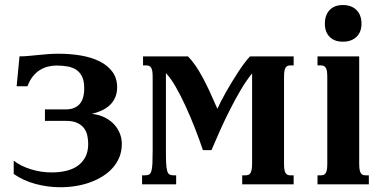

<svg xmlns="http://www.w3.org/2000/svg" viewBox="-20 -747 1563 778"><path d="M209 -481.4Q191.4 -481.4 174.1 -477.1Q156.7 -472.7 141.1 -462.9Q125.5 -453.1 112.8 -437Q100.1 -420.9 91.3 -397.5H47.4L59.1 -518.6Q76.7 -518.6 95 -520.3Q113.3 -522 132.8 -523.9Q152.3 -525.9 173.3 -527.6Q194.3 -529.3 217.3 -529.3Q265.1 -529.3 308.1 -522Q351.1 -514.6 383.8 -498.3Q416.5 -481.9 435.5 -456.1Q454.6 -430.2 454.6 -393.6Q454.6 -370.6 447 -352.8Q439.5 -335 425.8 -321.8Q412.1 -308.6 393.3 -299.8Q374.5 -291 352.1 -285.6Q380.4 -282.7 403.1 -271.7Q425.8 -260.7 441.4 -244.1Q457 -227.5 465.3 -207Q473.6 -186.5 473.6 -164.1Q473.6 -134.8 463.9 -110.6Q454.1 -86.4 436.8 -66.9Q419.4 -47.4 396 -32.7Q372.6 -18.1 345 -8.1Q317.4 2 286.9 6.8Q256.3 11.7 225.1 11.7Q173.8 11.7 124.5 -1.5Q75.2 -14.6 35.6 -42V-96.2Q49.3 -85 67.1 -76.2Q85 -67.4 105.2 -61Q125.5 -54.7 146.7 -51.5Q168 -48.3 189.5 -48.3Q220.7 -48.3 247.8 -54.7Q274.9 -61 294.7 -75Q314.5 -88.9 325.9 -110.8Q337.4 -132.8 337.4 -163.6Q337.4 -179.2 334.2 -195.8Q331.1 -212.4 321.5 -226.1Q312 -239.7 293.9 -248.5Q275.9 -257.3 246.6 -257.3H162.1V-303.7H246.6Q282.7 -303.7 302 -324.7Q321.3 -345.7 321.3 -389.6Q321.3 -418.5 312.7 -436.3Q304.2 -454.1 289.1 -464.1Q273.9 -474.1 253.4 -477.8Q232.9 -481.4 209 -481.4Z M559.6 -518.6H741.7Q757.8 -502 772 -481.4Q786.1 -460.9 800 -435.3Q814 -409.7 828.9 -377.7Q843.8 -345.7 860.8 -306.2Q867.2 -320.3 876.5 -338.4Q885.7 -356.4 897.2 -376.5Q908.7 -396.5 921.1 -417Q933.6 -437.5 946 -456.5Q958.5 -475.6 970.7 -491.7Q982.9 -507.8 993.2 -518.6H1169.9V-481.9H1156.7Q1149.9 -481.9 1145.3 -480Q1140.6 -478 1137.2 -472.7Q1133.8 -467.3 1132.3 -458Q1130.9 -448.7 1130.9 -433.6V-85Q1130.9 -69.8 1132.3 -60.5Q1133.8 -51.3 1137.2 -45.9Q1140.6 -40.5 1145.3 -38.6Q1149.9 -36.6 1156.7 -36.6H1169.9V0H961.4V-36.6H975.1Q981.4 -36.6 986.6 -38.6Q991.7 -40.5 994.9 -45.9Q998 -51.3 999.8 -60.5Q1001.5 -69.8 1001.5 -85V-449.7Q977.5 -419.9 955.3 -382.3Q933.1 -344.7 912.4 -303.7Q891.6 -262.7 872.6 -220.5Q853.5 -178.2 836.9 -138.7H802.2Q788.1 -181.2 769.8 -227.8Q751.5 -274.4 731.7 -317.6Q711.9 -360.8 691.4 -396.2Q670.9 -431.6 652.3 -450.7V-138.7Q652.3 -105.5 653.3 -85.2Q654.3 -64.9 657.5 -54.2Q660.6 -43.5 666.7 -40Q672.9 -36.6 683.1 -36.6H693.8V0H555.7V-36.6H567.9Q578.1 -36.6 584.2 -40Q590.3 -43.5 593.5 -54.4Q596.7 -65.4 597.7 -85.4Q598.6 -105.5 598.6 -139.2V-433.6Q598.6 -448.7 597.2 -458Q595.7 -467.3 592.3 -472.7Q588.9 -478 584 -480Q579.1 -481.9 572.8 -481.9H559.6Z M1266.6 -518.6H1435.5V-85Q1435.5 -69.8 1437 -60.5Q1438.5 -51.3 1441.9 -45.9Q1445.3 -40.5 1450 -38.6Q1454.6 -36.6 1461.4 -36.6H1474.6V0H1266.6V-36.6H1280.3Q1286.6 -36.6 1291.5 -38.6Q1296.4 -40.5 1299.8 -45.9Q1303.2 -51.3 1304.7 -60.5Q1306.2 -69.8 1306.2 -85V-433.6Q1306.2 -448.7 1304.7 -458Q1303.2 -467.3 1299.8 -472.7Q1296.4 -478 1291.5 -480Q1286.6 -481.9 1280.3 -481.9H1266.6ZM1296.4 -650.9Q1296.4 -686 1315.7 -706.3Q1335 -726.6 1369.1 -726.6Q1404.3 -726.6 1424.6 -706.3Q1444.8 -686 1444.8 -650.9Q1444.8 -617.2 1424.6 -597.7Q1404.3 -578.1 1369.1 -578.1Q1335 -578.1 1315.7 -597.7Q1296.4 -617.2 1296.4 -650.9Z"/></svg>

Font: Arian AMU Serif
Style: Bold
Weight: 700
Designer: Ruben Hakobyan (Tarumian)
Foundry: Ruben Hakobyan (Tarumian)
Version: Version 1.002